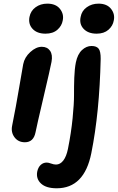

<svg xmlns="http://www.w3.org/2000/svg" viewBox="-20 -763 640 1043"><path d="M227.1 -580.1Q181.2 -580.1 157 -606.2Q132.8 -632.3 140.1 -670.9Q146.5 -704.1 173.3 -723.6Q200.2 -743.2 236.8 -743.2Q283.2 -743.2 305.7 -714.8Q328.1 -686.5 320.8 -651.9Q315.9 -622.6 291.7 -601.3Q267.6 -580.1 227.1 -580.1ZM504.9 -580.1Q459 -580.1 434.3 -606.2Q409.7 -632.3 418 -670.9Q423.8 -704.1 451.2 -723.6Q478.5 -743.2 515.1 -743.2Q561 -743.2 583.3 -714.8Q605.5 -686.5 598.1 -651.9Q593.3 -622.6 569.1 -601.3Q544.9 -580.1 504.9 -580.1ZM288.1 259.8Q230.5 259.8 202.9 234.1Q175.3 208.5 182.1 169.9Q187 146 200.9 133.1Q214.8 120.1 233.9 120.1Q243.2 120.1 257.8 125.5Q272.5 130.9 284.2 130.9Q307.1 130.9 324 108.9Q340.8 86.9 349.1 45.9Q366.7 -42 374.5 -121.1Q382.3 -200.2 382.1 -246.1Q381.8 -292 383.5 -340.8Q385.3 -389.6 392.1 -423.8Q401.4 -468.8 425.3 -491Q449.2 -513.2 477.1 -513.2Q504.4 -513.2 515.9 -498.5Q527.3 -483.9 526.9 -442.9Q520.5 -151.9 476.1 68.8Q438 259.8 288.1 259.8ZM115.2 9.8Q79.1 9.8 58.8 -17.3Q38.6 -44.4 45.9 -80.1Q67.4 -187 84 -286.9Q100.6 -386.7 106 -414.1Q113.3 -451.7 144.5 -480.2Q175.8 -508.8 207 -508.8Q236.8 -508.8 252 -487.1Q267.1 -465.3 259.8 -426.8Q252.9 -390.1 216.3 -234.6Q179.7 -79.1 172.9 -43.9Q162.1 9.8 115.2 9.8Z"/></svg>

Font: Shantell Sans Normal
Style: Italic
Weight: 600
Italic angle: -11.31°
Designer: Stephen Nixon, Anya Danilova, Shantell Martin
Foundry: Arrow Type
Version: Version 1.006;[559af2be0]